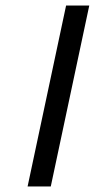

<svg xmlns="http://www.w3.org/2000/svg" viewBox="-20 -670 348 690"><path d="M162.5 0 300.8 -650H217.5L79.2 0Z"/></svg>

Font: BoonHome
Style: Book Oblique
Weight: 400
Italic angle: -12°
Designer: Sungsit Sawaiwan
Foundry: Sungsit Sawaiwan
Version: Version 0.2